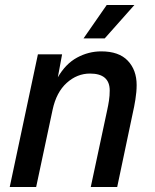

<svg xmlns="http://www.w3.org/2000/svg" viewBox="-20 -750 621 770"><path d="M19 0 132 -532H229L212 -440Q243 -494 289 -519Q335 -544 386 -544Q457 -544 492.5 -506.5Q528 -469 528 -409Q528 -382 523 -351Q518 -320 513 -299L450 0H344L410 -309Q414 -327 417 -346.5Q420 -366 420 -387Q420 -455 341 -455Q289 -455 247.5 -417.5Q206 -380 191 -310L125 0ZM315 -596 408 -730H519L400 -596Z"/></svg>

Font: Geist Medium
Style: Italic
Weight: 500
Italic angle: -12°
Designer: Basement.studio, Andrés Briganti, Mateo Zaragoza
Foundry: Basement.studio, Vercel, Andrés Briganti, Guido Ferreyra, Mateo Zaragoza
Version: Version 1.500; ttfautohint (v1.8.4.7-5d5b)